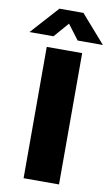

<svg xmlns="http://www.w3.org/2000/svg" viewBox="-139 -990 607 1041"><g transform="rotate(10 165.0 -469.5)"><path d="M228 -786H367L233 -939H101L-37 -786H95L166 -868ZM69 -723V0H264V-723Z"/></g></svg>

Font: United Sans Black
Style: Regular
Weight: 900
Designer: Pablo Impallari, Rodrigo Fuenzalida (Modified by Dan O. Williams)
Version: Version 1.000;PS 001.000;hotconv 1.0.88;makeotf.lib2.5.64775